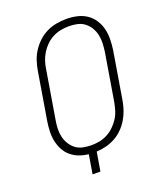

<svg xmlns="http://www.w3.org/2000/svg" viewBox="-138 -832 775 920"><g transform="rotate(-20 250.0 -371.5)"><path d="M174 0 190 -97Q164 -100 141.5 -108.5Q119 -117 101 -132.5Q83 -148 72 -169Q61 -190 56 -214Q51 -238 52 -263.5Q53 -289 57 -314L97 -555Q101 -580 109 -604.5Q117 -629 131.5 -651.5Q146 -674 166 -692.5Q186 -711 210 -722.5Q234 -734 259.5 -738.5Q285 -743 310 -743Q338 -743 364.5 -737Q391 -731 412.5 -716.5Q434 -702 448 -680.5Q462 -659 468.5 -633.5Q475 -608 474.5 -580Q474 -552 470 -525L430 -284Q426 -260 418 -236.5Q410 -213 397 -191.5Q384 -170 365.5 -151.5Q347 -133 324.5 -121Q302 -109 278 -103Q254 -97 230 -96L214 0ZM218 -133Q238 -133 258.5 -137Q279 -141 298.5 -151Q318 -161 334 -176.5Q350 -192 362 -210.5Q374 -229 380 -249Q386 -269 390 -290L430 -531Q433 -552 434 -574Q435 -596 430.5 -616.5Q426 -637 415.5 -654.5Q405 -672 389 -684.5Q373 -697 352 -701.5Q331 -706 309 -706Q289 -706 268 -702Q247 -698 227.5 -688Q208 -678 192 -662.5Q176 -647 164.5 -628.5Q153 -610 146.5 -590Q140 -570 137 -549L97 -308Q93 -287 92 -265Q91 -243 95.5 -222.5Q100 -202 110.5 -184.5Q121 -167 137 -154.5Q153 -142 174.5 -137.5Q196 -133 218 -133Z"/></g></svg>

Font: Iosevka Curly Extralight
Style: Italic
Weight: 200
Italic angle: -9°
Monospace: yes
Designer: Belleve Invis
Foundry: Belleve Invis
Version: Version 22.1.2; ttfautohint (v1.8.4)